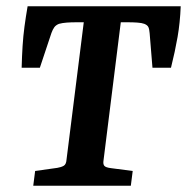

<svg xmlns="http://www.w3.org/2000/svg" viewBox="-20 -592 596 612"><path d="M86 0 92 -47 163 -57Q175 -59 183 -63.5Q191 -68 192 -83L247 -521H223Q207 -521 193 -520Q179 -519 168 -516Q158 -512 153 -505Q148 -498 144 -487L107 -376H49Q50 -414 52 -445.5Q54 -477 58 -507Q62 -537 68 -572H556Q554 -520 546 -474Q538 -428 525 -376H466L457 -486Q456 -499 453 -505.5Q450 -512 440 -516Q432 -519 418 -520Q404 -521 388 -521H365L310 -81Q308 -69 312.5 -63.5Q317 -58 334 -56L403 -47L397 0Z"/></svg>

Font: Rasa SemiBold
Style: Italic
Weight: 600
Italic angle: -7.10001°
Designer: Anna Giedrys (Yrsa+Rasa design), David Brezina (Yrsa art-direction, Rasa art-direction, design)
Foundry: Rosetta Type Foundry
Version: Version 2.004